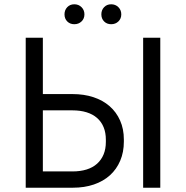

<svg xmlns="http://www.w3.org/2000/svg" viewBox="-20 -876 868 896"><path d="M100 0H320Q374 0 418 -15Q462 -30 493 -58Q524 -86 541 -126Q558 -166 558 -215V-225Q558 -274 540.5 -313.5Q523 -353 491.5 -380.5Q460 -408 416 -422.5Q372 -437 318 -437H180V-700H100ZM180 -76V-361H318Q355 -361 384 -352Q413 -343 433 -325.5Q453 -308 463.5 -282.5Q474 -257 474 -224V-214Q474 -181 463.5 -155.5Q453 -130 433 -112Q413 -94 384 -85Q355 -76 318 -76ZM648 0H728V-700H648ZM326.8 -763Q347 -763 360.5 -776Q374 -789 374 -809Q374 -829 360.5 -842.5Q347 -856 326.8 -856Q306.7 -856 293.8 -842.5Q281 -829 281 -809Q281 -789 293.8 -776Q306.7 -763 326.8 -763ZM498.8 -763Q519 -763 532.5 -776Q546 -789 546 -809Q546 -829 532.5 -842.5Q519 -856 498.8 -856Q478.7 -856 465.8 -842.5Q453 -829 453 -809Q453 -789 465.8 -776Q478.7 -763 498.8 -763Z"/></svg>

Font: Fixel Variable
Style: Regular
Weight: 100
Width: 3
Designer: AlfaBravo + MacPaw
Foundry: Kyrylo Tkachov, Marchela Mozhyna, Serhii Makarenko, Maria Weinstein, Zakhar Kryvoshyya
Version: Version 1.211